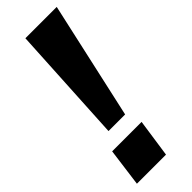

<svg xmlns="http://www.w3.org/2000/svg" viewBox="-249 -763 784 784"><g transform="rotate(-45 143.5 -371.0)"><path d="M30 -165 8 0H176L200 -165ZM106 -742 78 -234H174L287 -742Z"/></g></svg>

Font: Cheyenne Sans
Style: Bold Italic
Weight: 700
Italic angle: -8.13011°
Designer: The Public Sans project authors (U.S. Web Design System), Libre Franklin designed by Pablo Impallari and Rodrigo Fuenzal
Foundry: The Cheyenne Sans Project Authors
Version: Version 2.007